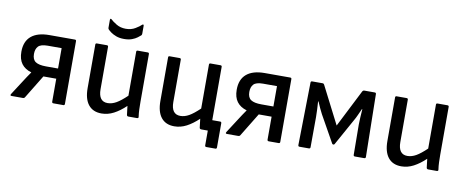

<svg xmlns="http://www.w3.org/2000/svg" viewBox="-68 -988 3426 1411"><g transform="rotate(10 1645.0 -282.0)"><path d="M42 0Q28 0 35 -13L104 -120Q116 -138 128 -157Q140 -176 154 -195V-196Q106 -210 81 -243.5Q56 -277 56 -333Q56 -410 102.5 -449.5Q149 -489 238 -489H428Q438 -489 438 -479V-11Q438 0 428 0H354Q343 0 343 -11V-182H247L140 -7Q136 0 127 0ZM253 -258H343V-410H239Q188 -410 169 -390Q150 -370 150 -333Q150 -291 175 -274.5Q200 -258 253 -258Z M714 12Q650 12 616 -30.5Q582 -73 582 -154V-479Q582 -489 592 -489H666Q677 -489 677 -479V-163Q677 -71 745 -71Q777 -71 809.5 -89.5Q842 -108 887 -151V-479Q887 -489 897 -489H971Q982 -489 982 -479V-123Q982 -95 983 -66.5Q984 -38 988 -11Q990 0 977 0H914Q903 0 901 -10Q899 -26 897 -42.5Q895 -59 893 -76Q849 -34 805 -11Q761 12 714 12ZM782 -556Q748 -556 723 -565.5Q698 -575 682.5 -586.5Q667 -598 660 -606Q656 -610 656 -618V-676Q656 -682 659 -684.5Q662 -687 668 -682Q682 -668 712 -650Q742 -632 782 -632Q822 -632 852 -650Q882 -668 896 -682Q902 -687 905 -684.5Q908 -682 908 -676V-618Q908 -610 904 -605Q896 -598 880.5 -586Q865 -574 840.5 -565Q816 -556 782 -556Z M1257 12Q1193 12 1159 -30.5Q1125 -73 1125 -154V-479Q1125 -489 1135 -489H1209Q1220 -489 1220 -479V-163Q1220 -71 1288 -71Q1320 -71 1352.5 -89.5Q1385 -108 1430 -151V-479Q1430 -489 1440 -489H1514Q1525 -489 1525 -479V-123Q1525 -113 1525 -102Q1525 -91 1525 -81H1584Q1594 -81 1594 -70V110Q1594 121 1584 121H1516Q1506 121 1506 110V0H1457Q1446 0 1444 -10Q1442 -26 1440 -42.5Q1438 -59 1436 -76Q1392 -34 1348 -11Q1304 12 1257 12Z M1649 0Q1635 0 1642 -13L1711 -120Q1723 -138 1735 -157Q1747 -176 1761 -195V-196Q1713 -210 1688 -243.5Q1663 -277 1663 -333Q1663 -410 1709.5 -449.5Q1756 -489 1845 -489H2035Q2045 -489 2045 -479V-11Q2045 0 2035 0H1961Q1950 0 1950 -11V-182H1854L1747 -7Q1743 0 1734 0ZM1860 -258H1950V-410H1846Q1795 -410 1776 -390Q1757 -370 1757 -333Q1757 -291 1782 -274.5Q1807 -258 1860 -258Z M2190 0Q2180 0 2180 -11L2188 -479Q2188 -489 2199 -489H2278Q2285 -489 2289 -481L2432 -201L2574 -481Q2579 -489 2586 -489H2665Q2676 -489 2676 -479L2684 -11Q2684 0 2673 0H2604Q2593 0 2593 -11L2591 -236Q2591 -257 2593 -291Q2595 -325 2597 -352H2594Q2583 -328 2572.5 -304.5Q2562 -281 2552 -264L2441 -64Q2438 -59 2432 -59Q2426 -59 2423 -64L2311 -264Q2302 -281 2291 -304.5Q2280 -328 2270 -352H2267Q2269 -325 2270.5 -291Q2272 -257 2272 -236L2271 -11Q2271 0 2260 0Z M2951 12Q2887 12 2853 -30.5Q2819 -73 2819 -154V-479Q2819 -489 2829 -489H2903Q2914 -489 2914 -479V-163Q2914 -71 2982 -71Q3014 -71 3046.5 -89.5Q3079 -108 3124 -151V-479Q3124 -489 3134 -489H3208Q3219 -489 3219 -479V-123Q3219 -95 3220 -66.5Q3221 -38 3225 -11Q3227 0 3214 0H3151Q3140 0 3138 -10Q3136 -26 3134 -42.5Q3132 -59 3130 -76Q3086 -34 3042 -11Q2998 12 2951 12Z"/></g></svg>

Font: Sofia Sans Medium
Style: Regular
Weight: 500
Designer: Botio Nikoltchev, Ani Petrova
Foundry: lettersoup
Version: Version 4.101; ttfautohint (v1.8.4.7-5d5b)